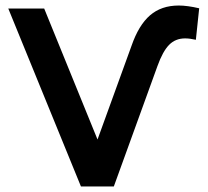

<svg xmlns="http://www.w3.org/2000/svg" viewBox="-20 -675 753 695"><path d="M10 -644H140L333 -170L456 -509Q482 -584 523 -619.5Q564 -655 627 -655Q658 -655 701 -645L689 -531Q667 -536 650 -536Q615 -536 592 -512.5Q569 -489 550 -436L392 0H273Z"/></svg>

Font: Montserrat Ace
Style: Bold
Weight: 600
Designer: Julieta Ulanovsky
Foundry: Julieta Ulanovsky
Version: Version 1